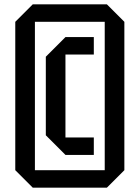

<svg xmlns="http://www.w3.org/2000/svg" viewBox="-20 -760 640 880"><path d="M190 -140V-500L280 -590H410V-510H280V-130H410V-50H280ZM50 20V-660L130 -740H470L550 -660V20L470 100H130ZM140 -660V20H460V-660Z"/></svg>

Font: Tektur Condensed
Style: Regular
Weight: 400
Width: 3
Designer: Adam Jagosz
Foundry: Adam Jagosz
Version: Version 1.005;gftools[0.9.30]